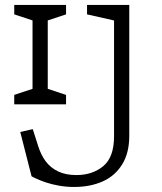

<svg xmlns="http://www.w3.org/2000/svg" viewBox="-20 -750 660 782"><path d="M38 -363.5 124 -392 112.5 -365V-690L124 -663L38 -691.5V-730H249V-691.5L163 -663L174.5 -695V-360L163 -392L249 -363.5V-325H38ZM121 -25.5Q119 -27 108.5 -32L62.5 -212.5L113.5 -224L135.5 -155Q147 -118.5 166.5 -92.5Q186 -66.5 216.8 -51.8Q247.5 -37 291 -37Q357 -37 400.8 -73.5Q444.5 -110 444.5 -195V-695L460.5 -663L334.5 -691.5V-730H506.5V-197Q506.5 -126.5 477.2 -79.8Q448 -33 397.5 -10.8Q347 11.5 282 11.5Q249.5 11.5 220.2 6.2Q191 1 167 -7Q143 -15 121 -25.5Z"/></svg>

Font: Monaspace Xenon Var ExtraLight
Style: Regular
Weight: 200
Designer: Riley Cran and the Lettermatic Team
Version: Version 1.200 (Monaspace Xenon Var)